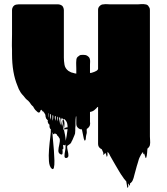

<svg xmlns="http://www.w3.org/2000/svg" viewBox="-20 -721 807 926"><path d="M703 -63Q703 -53 704 -42.5Q705 -32 703 -22Q703 -20 702 -18Q703 -19 698 -11L697 -10Q696 -9 694.5 -7.5Q693 -6 691 -4Q691 0 689.5 16.5Q688 33 685 40Q682 43 682 40Q681 38 679 30.5Q677 23 675 19Q673 24 672 23Q670 19 670 12Q668 14 668 14Q666 16 664 19Q662 22 660 25Q659 27 658 29Q657 31 656 33Q652 40 649.5 47.5Q647 55 645 63Q644 66 643 69.5Q642 73 641 76Q641 77 640.5 77.5Q640 78 640 79L628 123Q625 138 619 151Q618 153 616 155.5Q614 158 612 160Q610 162 608 162Q607 165 607 168.5Q607 172 604 174Q602 175 602 169Q602 163 600 165Q597 169 598.5 175Q600 181 596 184Q594 186 593.5 180.5Q593 175 592 172L589 154Q584 149 578 141L572 132Q563 120 555 106Q547 92 539 79Q534 71 526 56.5Q518 42 512 32L506 20Q502 14 499 11Q498 17 498.5 23.5Q499 30 496 35Q495 37 494 32Q493 27 492 25Q491 23 490 20.5Q489 18 488 16Q487 17 485 20Q483 23 480 26Q479 28 478.5 23Q478 18 478 15L471 -1Q467 -3 464 -5Q453 -13 453 -27V-206Q451 -204 449 -204Q445 -200 445 -199Q440 -194 434.5 -189.5Q429 -185 422 -183L414 -181V-135Q416 -123 413 -115Q413 -115 413 -114.5Q413 -114 412 -114Q412 -112 410 -110Q410 -110 410 -109.5Q410 -109 409 -109Q409 -108 407 -106Q404 -102 399 -100Q399 -97 398 -95Q398 -89 398.5 -84Q399 -79 397 -74Q396 -72 396 -69.5Q396 -67 395 -65L394 -56Q394 -55 393.5 -50.5Q393 -46 390 -43Q388 -43 387 -44Q387 -45 386.5 -45Q386 -45 386 -48Q385 -49 385 -50.5Q385 -52 384 -53Q384 -52 383.5 -55.5Q383 -59 383 -58Q381 -68 379 -77.5Q377 -87 375 -97L366 -98Q362 -100 359 -102Q348 -110 348 -124V-160Q347 -160 346 -159Q345 -152 344.5 -144.5Q344 -137 344 -129V-114Q343 -109 343 -104Q343 -99 343 -93V-92Q343 -88 342.5 -84.5Q342 -81 342 -77Q341 -76 341 -74.5Q341 -73 340 -71Q337 -65 334.5 -58Q332 -51 329 -45L326 -40Q325 -38 324 -35Q323 -32 321 -30Q318 -27 314.5 -24.5Q311 -22 308 -20Q306 -18 304 -17Q303 -8 306.5 5.5Q310 19 310 29Q310 39 300 41Q291 42 291 31.5Q291 21 294 7Q297 -7 296 -16V-24L294 -22Q293 -19 288 -21Q287 -21 286.5 -21.5Q286 -22 285 -22Q285 -23 284.5 -23Q284 -23 284 -23Q285 -16 285.5 -8Q286 0 281 -1Q283 12 281.5 19.5Q280 27 272 23Q261 18 261.5 5Q262 -8 266 -24Q270 -40 268 -52Q267 -53 263.5 -59Q260 -65 260 -64Q255 -67 253 -74Q249 -74 244 -79Q243 -78 243 -76.5Q243 -75 241 -74Q238 -73 236 -75Q235 -77 234.5 -80Q234 -83 233 -84Q233 -70 235.5 -46Q238 -22 240 4.5Q242 31 242.5 53.5Q243 76 240 87.5Q237 99 229 92Q218 82 216 56Q214 30 216.5 -1.5Q219 -33 222.5 -59.5Q226 -86 225 -98Q224 -98 222 -100Q221 -101 221 -102.5Q221 -104 220 -105Q220 -106 219.5 -106.5Q219 -107 219 -108Q218 -114 219 -119Q216 -121 214 -124Q213 -126 212.5 -127.5Q212 -129 211 -131Q209 -136 211 -141Q210 -141 209 -142Q205 -146 204 -148Q203 -148 203 -148.5Q203 -149 203 -149Q203 -150 202.5 -150Q202 -150 202 -151Q200 -156 199.5 -159.5Q199 -163 199 -166V-167Q198 -168 198 -168.5Q198 -169 198 -169Q197 -171 196 -172.5Q195 -174 194 -176Q194 -178 192 -178Q190 -182 190 -182Q188 -184 187 -184Q187 -184 187 -183.5Q187 -183 186 -183Q187 -183 183 -187.5Q179 -192 179 -192Q175 -190 174 -184.5Q173 -179 167 -178Q163 -178 158 -183.5Q153 -189 150 -191Q146 -196 144 -199.5Q142 -203 140 -207Q137 -209 134 -212.5Q131 -216 130 -217Q127 -222 123.5 -226.5Q120 -231 116 -235Q109 -240 103.5 -246Q98 -252 93 -259Q90 -262 87 -265.5Q84 -269 81 -273L78 -278Q70 -290 64 -308Q51 -339 44.5 -377Q38 -415 38 -461V-481Q37 -500 37.5 -518.5Q38 -537 38 -556V-673Q38 -681 43 -689L49 -695Q57 -700 69 -700H261Q265 -700 271 -698Q280 -695 283 -689Q285 -687 285 -685Q288 -679 288 -672V-622Q288 -611 288 -587Q288 -563 288 -536Q288 -509 288 -485Q288 -461 288 -450V-443Q288 -427 291 -409Q294 -391 310 -379Q313 -377 316.5 -375.5Q320 -374 323 -372Q328 -371 332.5 -369.5Q337 -368 341 -367Q343 -366 348 -366V-389Q348 -397 347.5 -408Q347 -419 348 -429Q348 -444 359 -450Q363 -454 367 -455Q368 -456 371 -456H377Q379 -457 381 -456.5Q383 -456 387 -456Q398 -456 407 -447Q409 -446 411 -442Q413 -439 414 -433Q415 -427 414.5 -421Q414 -415 414 -409V-369Q419 -370 422 -370Q436 -374 444.5 -379Q453 -384 453 -390V-673Q453 -679 454 -681Q456 -687 458 -689Q459 -690 460 -691Q461 -692 462 -693Q469 -700 479 -700Q481 -700 484 -700.5Q487 -701 490 -701Q496 -701 501.5 -700.5Q507 -700 512 -700H644Q648 -700 659.5 -701Q671 -702 681 -700Q693 -699 698 -688Q702 -683 702.5 -678.5Q703 -674 703 -671ZM214 -157Q216 -168 213 -176Q213 -176 212.5 -176Q212 -176 212 -175L213 -167V-155Q214 -155 214 -157ZM222 -143 225 -156V-169Q223 -171 221 -171V-154Q221 -151 221.5 -148Q222 -145 222 -143ZM233 -160V-158Q233 -154 233 -149Q233 -144 234 -139Q235 -140 235 -142Q236 -147 236.5 -151Q237 -155 237 -160V-163Q233 -167 233 -164.5Q233 -162 233 -160ZM245 -161Q244 -157 244.5 -151Q245 -145 247 -138Q247 -140 247.5 -141.5Q248 -143 248 -144Q248 -143 248.5 -149Q249 -155 249 -160Q248 -161 245 -161ZM257 -158Q256 -154 256.5 -148Q257 -142 258 -135Q261 -149 260 -157Q260 -158 257 -158ZM265 -156V-148Q266 -144 267 -139Q268 -134 269 -128Q269 -126 269.5 -123.5Q270 -121 271 -118Q273 -129 272.5 -138Q272 -147 266 -157Q266 -157 265.5 -157Q265 -157 265 -156ZM287 -143Q291 -135 291 -124Q291 -114 290 -108Q289 -102 288 -100V-99Q285 -116 283.5 -129Q282 -142 285 -146Q287 -144 287 -143ZM279 -145Q281 -141 281 -136.5Q281 -132 281 -127Q281 -127 281 -127Q281 -129 280 -128Q280 -128 279.5 -133.5Q279 -139 279 -143Q278 -146 276 -150Q274 -154 274 -154Q273 -153 273 -147L279 -114Q280 -118 280 -121Q280 -124 280 -128L281 -127Q282 -121 283 -114.5Q284 -108 285 -100L287 -92Q287 -92 287 -92.5Q287 -93 288 -97V-98Q290 -103 295.5 -105Q301 -107 306 -107Q306 -127 299 -137Q298 -139 295 -142Q295 -142 295 -142.5Q295 -143 294 -143Q294 -143 292 -145Q290 -147 288 -147Q286 -147 285 -146L284 -147Q280 -151 280 -151Q279 -150 279 -145ZM297 -42Q299 -54 301.5 -66.5Q304 -79 305 -91Q305 -91 305 -92Q305 -93 306 -98Q299 -97 288 -97Q291 -84 293.5 -70.5Q296 -57 297 -42Z"/></svg>

Font: Rubik Wet Paint
Style: Regular
Weight: 400
Designer: Hubert and Fischer, NaN
Foundry: Hubert and Fischer, NaN
Version: Version 2.200